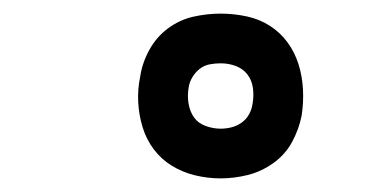

<svg xmlns="http://www.w3.org/2000/svg" viewBox="-20 -808 540 282"><path d="M304 -546Q285 -546 266.5 -550.5Q248 -555 232.5 -564.5Q217 -574 206 -588.5Q195 -603 189.5 -621Q184 -639 183 -658Q182 -677 186 -696Q189 -716 199.5 -735Q210 -754 227 -766.5Q244 -779 264 -783.5Q284 -788 304 -788Q323 -788 342 -784Q361 -780 376.5 -770Q392 -760 402.5 -745.5Q413 -731 418.5 -713.5Q424 -696 425 -676.5Q426 -657 423 -638Q419 -618 409 -599.5Q399 -581 381.5 -568.5Q364 -556 344 -551Q324 -546 304 -546ZM304 -619Q312 -619 320 -621Q328 -623 335 -628Q342 -633 346 -640.5Q350 -648 351 -656Q353 -667 351.5 -678.5Q350 -690 343.5 -698.5Q337 -707 326.5 -711Q316 -715 304 -715Q296 -715 288 -713.5Q280 -712 273.5 -707Q267 -702 262.5 -694.5Q258 -687 257 -679Q255 -667 257 -655.5Q259 -644 265 -635.5Q271 -627 282 -623Q293 -619 304 -619Z"/></svg>

Font: Iosevka Slab Semibold
Style: Italic
Weight: 600
Italic angle: -9°
Monospace: yes
Designer: Belleve Invis
Foundry: Belleve Invis
Version: Version 11.1.1; ttfautohint (v1.8.3)